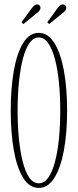

<svg xmlns="http://www.w3.org/2000/svg" viewBox="-20 -864 362 894"><path d="M160.5 11Q116.5 11 87.5 -36.5Q58.5 -84 44.2 -165.2Q30 -246.5 30 -349Q30 -452 44.2 -533.8Q58.5 -615.5 87.5 -663.2Q116.5 -711 160.5 -711Q204 -711 233.5 -663.2Q263 -615.5 277.8 -533.8Q292.5 -452 292.5 -349Q292.5 -246.5 277.8 -165.2Q263 -84 233.5 -36.5Q204 11 160.5 11ZM160.5 -10.5Q186 -10.5 204.8 -37Q223.5 -63.5 236 -110.5Q248.5 -157.5 254.5 -218.8Q260.5 -280 260.5 -349Q260.5 -418 254.5 -479.5Q248.5 -541 236 -588.2Q223.5 -635.5 204.8 -662.5Q186 -689.5 160.5 -689.5Q135 -689.5 116.5 -662.5Q98 -635.5 86 -588.2Q74 -541 68 -479.5Q62 -418 62 -349Q62 -280 68 -218.8Q74 -157.5 86 -110.5Q98 -63.5 116.5 -37Q135 -10.5 160.5 -10.5ZM209 -752 200 -760.5 248.5 -826.5Q255 -835 261 -839.2Q267 -843.5 272.5 -843.5Q279.5 -843.5 284 -839Q288.5 -834.5 288.5 -827.5Q288.5 -816 274.5 -805.5ZM89 -752 80 -760.5 128.5 -826.5Q135 -835 141 -839.2Q147 -843.5 152.5 -843.5Q159.5 -843.5 164 -839Q168.5 -834.5 168.5 -827.5Q168.5 -816 154.5 -805.5Z"/></svg>

Font: Imbue 48pt Thin
Style: Regular
Weight: 250
Designer: Tyler Finck
Foundry: Etcetera Type Company
Version: Version 1.102